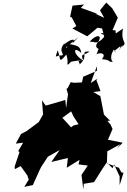

<svg xmlns="http://www.w3.org/2000/svg" viewBox="-20 -1377 991 1496"><path d="M539 -1241 575 -1174 544 -1155 660 -1094 740 -1161 784 -1154 773 -1166 803 -1048 891 -1019 880 -1140 857 -1143 898 -1239 854 -1313 808 -1357 759 -1297 792 -1238 723 -1270 740 -1269 610 -1316 635 -1342 545 -1333 526 -1246ZM828 -1088C759 -1144 748 -1112 800 -1103C802 -1105 756 -1029 708 -1050C754 -1086 749 -1039 679 -1053C733 -1115 783 -1104 743 -1049C717 -1017 729 -995 772 -990C737 -1014 750 -975 725 -945C728 -968 823 -975 774 -916C859 -908 810 -892 861 -896C865 -892 821 -913 867 -992C891 -938 884 -999 857 -971C888 -986 942 -1052 907 -984C912 -995 947 -1045 929 -1012C983 -1051 916 -1037 938 -1154L833 -1084ZM591 -1088C570 -1068 524 -1008 557 -1065C527 -1084 442 -989 493 -1052C418 -976 494 -955 461 -945C411 -950 404 -903 429 -985C457 -922 430 -873 497 -952C520 -879 491 -862 517 -879C537 -900 523 -897 625 -909C559 -900 618 -889 595 -871C683 -939 593 -982 679 -975C626 -939 606 -966 628 -905C546 -956 547 -1024 614 -964C604 -1021 582 -1019 533 -1032C497 -1036 503 -988 495 -1009L534 -1041ZM735 -825 628 -779 619 -735 556 -732 531 -737 507 -690 498 -685 510 -643 495 -536 489 -598 336 -554 307 -595 316 -480 320 -493 282 -426 189 -357 144 -333 103 -258 160 -265 122 -200 132 -192 94 -79 96 -59 141 -83 193 -10 204 23 169 79 236 65 287 -48 300 -75 353 -156 445 -208 380 -115 509 -146 500 -70 647 -161 659 -224 606 -161 592 -96 664 -87 615 -14 629 99 633 55 713 42 779 -63 812 -112 857 -66 869 -95 912 -3V66L942 -30L925 -35L907 -69L813 -105L816 -198L917 -253L889 -218L936 -265L821 -288L857 -372L841 -407L801 -454L769 -435L838 -436L790 -484L762 -628L707 -660L763 -667L731 -754L741 -766L687 -730L735 -862ZM627 -330 572 -365 543 -375 466 -459 556 -525 631 -545 522 -536 552 -471 592 -409 552 -399 511 -367 548 -299 483 -193 533 -235 579 -332Z"/></svg>

Font: Hussar Lance
Style: Italic
Weight: 700
Foundry: Cannot Into Space Fonts, PlusOne Fonts
Version: Version 2.27